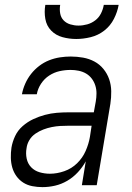

<svg xmlns="http://www.w3.org/2000/svg" viewBox="-20 -760 540 788"><path d="M154 8Q133 8 112.5 4Q92 0 75.5 -10.5Q59 -21 47.5 -37Q36 -53 30.5 -72Q25 -91 24.5 -112Q24 -133 27 -154Q31 -178 42 -201.5Q53 -225 73 -242.5Q93 -260 116.5 -271Q140 -282 164.5 -288.5Q189 -295 213 -297Q237 -299 262 -299H365L373 -343Q376 -360 376 -377Q376 -394 371 -409.5Q366 -425 356.5 -437.5Q347 -450 333.5 -458Q320 -466 303.5 -469.5Q287 -473 270 -473Q247 -473 224.5 -468Q202 -463 182 -450Q162 -437 148.5 -416.5Q135 -396 131 -373H70Q74 -395 83.5 -416.5Q93 -438 107.5 -456.5Q122 -475 141 -489.5Q160 -504 181.5 -512.5Q203 -521 225.5 -524.5Q248 -528 270 -528Q296 -528 321 -523.5Q346 -519 367.5 -507.5Q389 -496 404.5 -477Q420 -458 428 -435Q436 -412 436.5 -386Q437 -360 433 -334L377 0H316L332 -98Q319 -74 299.5 -53Q280 -32 256 -18Q232 -4 206 2Q180 8 154 8ZM185 -47Q214 -47 244 -57.5Q274 -68 296.5 -90Q319 -112 331.5 -140.5Q344 -169 349 -198L356 -244H262Q244 -244 227 -243Q210 -242 192.5 -238.5Q175 -235 158 -228.5Q141 -222 125.5 -211.5Q110 -201 100.5 -185Q91 -169 89 -152Q85 -130 89.5 -109Q94 -88 108 -73.5Q122 -59 142.5 -53Q163 -47 185 -47ZM293 -600Q264 -600 236.5 -607.5Q209 -615 190 -634.5Q171 -654 166 -682.5Q161 -711 166 -740H227Q224 -722 227 -705Q230 -688 241 -676.5Q252 -665 268.5 -660Q285 -655 302 -655Q320 -655 338 -660Q356 -665 371 -676.5Q386 -688 394.5 -705Q403 -722 406 -740H467Q462 -711 447.5 -682.5Q433 -654 408 -634.5Q383 -615 352.5 -607.5Q322 -600 293 -600Z"/></svg>

Font: Iosevka SS04 Light
Style: Italic
Weight: 300
Italic angle: -9°
Monospace: yes
Designer: Belleve Invis
Foundry: Belleve Invis
Version: Version 19.0.0; ttfautohint (v1.8.4)